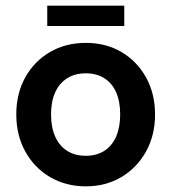

<svg xmlns="http://www.w3.org/2000/svg" viewBox="-20 -656 612 686"><path d="M286.6 9.8Q215.2 9.8 158.9 -23.3Q102.6 -56.4 70.4 -114.7Q38.2 -172.9 38.2 -247.3Q38.2 -321.6 70.2 -379.4Q102.2 -437.2 158.5 -470Q214.8 -502.8 286.6 -502.8Q358.4 -502.8 414 -470.1Q469.6 -437.3 501.8 -379.4Q534 -321.5 534 -247Q534 -173 501.9 -114.9Q469.8 -56.9 413.9 -23.5Q358 9.8 286.6 9.8ZM286.8 -99.4Q325.2 -99.4 352.8 -117.1Q380.4 -134.8 394.9 -168.1Q409.4 -201.4 409.4 -247.1Q409.4 -293.6 394.9 -326.3Q380.4 -359 352.8 -376.5Q325.2 -394 286.8 -394Q247.6 -394 219.8 -376.3Q192 -358.6 177.2 -326.1Q162.4 -293.6 162.4 -247.1Q162.4 -201.4 177.2 -168.1Q192 -134.8 219.8 -117.1Q247.6 -99.4 286.8 -99.4ZM148.8 -563.2V-635.8H424V-563.2Z"/></svg>

Font: Hanken Grotesk
Style: Regular
Weight: 400
Designer: Alfredo Marco Pradil
Foundry: Hanken Design Co.
Version: Version 3.013